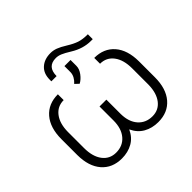

<svg xmlns="http://www.w3.org/2000/svg" viewBox="-177 -941 1152 1152"><g transform="rotate(-45 399.0 -365.5)"><path d="M552.7 -534.2Q633.8 -534.2 680.7 -480.2Q727.5 -426.3 728 -330.1V-195.3Q728 -98.6 681.2 -44.2Q634.3 10.3 552.7 10.3Q500.5 10.3 460.2 -12.5Q419.9 -35.2 397.9 -82.5Q376.5 -35.2 336.2 -12.5Q295.9 10.3 244.1 10.3Q163.1 10.3 116.2 -43.7Q69.3 -97.7 68.8 -193.8V-328.6Q68.8 -425.3 115.7 -479.7Q162.6 -534.2 244.1 -534.2V-484.9Q190.9 -484.9 159.2 -443.6Q127.4 -402.3 127 -331.1V-195.3Q127 -122.6 158.7 -80.8Q190.4 -39.1 244.1 -39.1Q301.3 -39.1 335.2 -78.9Q369.1 -118.7 369.1 -187V-305.7H427.2V-183.1Q428.2 -116.2 462.4 -77.6Q496.6 -39.1 552.7 -39.1Q605 -39.1 636.5 -79.3Q668 -119.6 669.4 -189.5V-328.6Q669.4 -401.4 637.7 -443.1Q606 -484.9 552.7 -484.9ZM626 -661.6V-620.1H611.3Q544.9 -620.1 482.9 -658.7Q448.2 -680.2 428.2 -688.5Q408.2 -696.8 389.2 -696.8Q315.9 -696.8 315.9 -616.7H271.5V-630.4Q271.5 -683.1 303.5 -711.9Q335.4 -740.7 387.2 -740.7Q410.2 -740.7 432.9 -732.4Q455.6 -724.1 490.5 -702.4Q525.4 -680.7 554 -671.1Q582.5 -661.6 626 -661.6ZM357.4 -508.8Q390.1 -538.6 391.6 -573.2V-626H443.4V-576.2Q443.4 -550.3 424.1 -524.4Q404.8 -498.5 381.3 -486.3Z"/></g></svg>

Font: RobotoInd Light
Style: Regular
Weight: 300
Designer: Google
Version: Version 2.001151; 2014